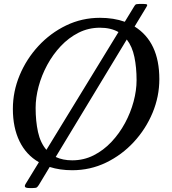

<svg xmlns="http://www.w3.org/2000/svg" viewBox="-20 -850 870 970"><path d="M670 -445Q670 -509 659 -562Q648 -615 620.5 -650.5L261.5 -57Q297 -40 345 -40Q403 -40 453 -65.2Q503 -90.5 543 -133Q583 -175.5 611.5 -228.2Q640 -281 655 -337.2Q670 -393.5 670 -445ZM160 -305Q160 -238 172 -183.2Q184 -128.5 214.5 -93L578.5 -688Q540 -710 485 -710Q427 -710 377 -684.8Q327 -659.5 287 -617Q247 -574.5 218.5 -521.8Q190 -469 175 -412.8Q160 -356.5 160 -305ZM345 10Q282.5 10 231 -6.5L176.5 84Q170.5 93.5 165.8 96.8Q161 100 145.5 100H129.5Q111 100 107 94.8Q103 89.5 109.5 79L176.5 -30.5Q112 -67.5 78.5 -136.5Q45 -205.5 45 -300Q45 -387.5 79.2 -469.8Q113.5 -552 174 -617.5Q234.5 -683 314.2 -721.5Q394 -760 485 -760Q554.5 -760 610.5 -740L655 -813Q660.5 -822.5 664.2 -826.2Q668 -830 683 -830H705.5Q720 -830 722.8 -826.8Q725.5 -823.5 720 -815L660 -716Q785 -638 785 -450Q785 -362.5 750.8 -280.2Q716.5 -198 656 -132.5Q595.5 -67 515.8 -28.5Q436 10 345 10Z"/></svg>

Font: Besley
Style: Italic
Weight: 400
Italic angle: -13°
Designer: Owen Earl
Foundry: indestructible type*
Version: Version 4.000; ttfautohint (v1.8.4.7-5d5b)